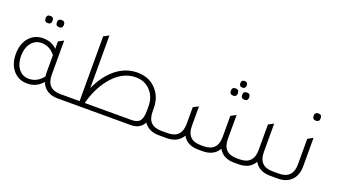

<svg xmlns="http://www.w3.org/2000/svg" viewBox="-59 -1142 2826 1610"><g transform="rotate(20 1353.5 -337.0)"><path d="M194 -565Q162 -565 162 -598Q162 -630 194 -630Q225 -630 225 -598Q225 -565 194 -565ZM295 -565Q263 -565 263 -598Q263 -630 295 -630Q326 -630 326 -598Q326 -565 295 -565ZM497 -42H540V0H490Q377 0 339 -93Q286 -30 203 -30Q119 -30 71 -94Q30 -148 30 -231Q30 -326 83 -383Q130 -433 203 -433Q279 -433 326 -384V-450L373 -475V-170Q373 -42 497 -42ZM326 -327Q277 -391 203 -391Q147 -391 112 -346.5Q77 -302 77 -231Q77 -159 111.5 -115.5Q146 -72 203 -72Q277 -72 328 -138Q326 -158 326 -169Z M1397 -42H1440V0H1390Q1299 0 1255 -64Q1223 0 1139 0H480V-42H668V-620L715 -645V-175Q768 -293 849 -360Q937 -433 1044 -433Q1154 -433 1218 -357Q1273 -293 1273 -197V-170Q1273 -42 1397 -42ZM1226 -160V-197Q1226 -288 1169 -343Q1119 -391 1045 -391Q918 -391 821 -267Q749 -175 715 -46V-42H1132Q1184 -42 1205 -68.5Q1226 -95 1226 -160Z M1912 -615Q1883 -615 1883 -645Q1883 -674 1912 -674Q1940 -674 1940 -645Q1940 -615 1912 -615ZM1862 -525Q1830 -525 1830 -558Q1830 -590 1862 -590Q1893 -590 1893 -558Q1893 -525 1862 -525ZM1963 -525Q1931 -525 1931 -558Q1931 -590 1963 -590Q1994 -590 1994 -558Q1994 -525 1963 -525ZM1380 0V-42H1453Q1577 -42 1577 -170V-318L1624 -343V-170Q1624 -42 1748 -42H1774Q1898 -42 1898 -170V-358L1945 -383V-170Q1945 -42 2069 -42H2095Q2219 -42 2219 -170V-398L2266 -423V-170Q2266 -42 2390 -42H2463V0H2383Q2284 0 2242 -73Q2201 0 2102 0H2062Q1963 0 1922 -73Q1880 0 1781 0H1741Q1642 0 1601 -73Q1559 0 1460 0Z M2586 -565Q2554 -565 2554 -598Q2554 -630 2586 -630Q2617 -630 2617 -598Q2617 -565 2586 -565ZM2403 0V-42H2446Q2570 -42 2570 -170V-398L2617 -423V-169Q2617 -88 2570 -42Q2526 0 2453 0Z"/></g></svg>

Font: Tajawal Light
Style: Regular
Weight: 300
Designer: Boutros Fonts
Foundry: Created by Boutros International 2017
Version: Version 1.700